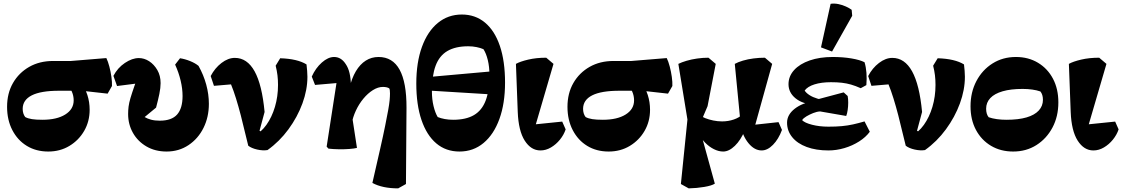

<svg xmlns="http://www.w3.org/2000/svg" viewBox="-20 -815 6184 1058"><path d="M246 20Q179 20 128 -11Q77 -42 48 -98Q19 -154 19 -226Q19 -301 51.5 -357.5Q84 -414 141 -446.5Q198 -479 273 -479H371L566 -495Q575 -477 582.5 -448.5Q590 -420 594 -391Q598 -362 597 -341L573 -299L430 -315H306Q205 -315 155 -289.5Q105 -264 105 -215Q105 -202 108.5 -190.5Q112 -179 119 -170Q134 -162 156 -158.5Q178 -155 214 -155Q293 -155 339.5 -184Q386 -213 386 -262Q386 -287 376 -310Q366 -333 348 -348L424 -364Q449 -330 461.5 -291.5Q474 -253 474 -210Q474 -146 444 -94Q414 -42 362.5 -11Q311 20 246 20Z M898 20Q835 20 787 -8Q739 -36 712.5 -83Q686 -130 686 -187Q686 -207 688.5 -227.5Q691 -248 699 -275Q707 -302 721 -342Q735 -382 757 -441L758 -358L625 -341L605 -397Q628 -441 668 -468Q708 -495 745 -495Q775 -495 802 -477.5Q829 -460 847 -429Q865 -398 865 -357Q865 -331 858 -297Q851 -263 840 -222L777 -170Q792 -161 812.5 -155.5Q833 -150 860 -150Q926 -150 956 -184Q986 -218 986 -286Q986 -326 975.5 -370.5Q965 -415 945 -459L972 -494Q999 -490 1027.5 -478.5Q1056 -467 1074 -452Q1102 -402 1116.5 -348.5Q1131 -295 1131 -243Q1131 -170 1101.5 -110.5Q1072 -51 1019 -15.5Q966 20 898 20Z M1454 12Q1428 16 1397 9Q1366 2 1348 -12L1307 -179Q1294 -229 1280.5 -272.5Q1267 -316 1253 -350L1159 -342L1141 -396Q1164 -440 1200.5 -468Q1237 -496 1274 -496Q1342 -496 1383 -422Q1424 -348 1438 -198L1399 -53L1378 -66Q1418 -85 1448 -127Q1478 -169 1495 -226Q1512 -283 1512 -347Q1512 -375 1509 -400Q1506 -425 1499 -453L1524 -494Q1619 -491 1669 -460Q1671 -442 1672.5 -425Q1674 -408 1674 -392Q1674 -320 1646.5 -245Q1619 -170 1569.5 -102.5Q1520 -35 1454 12ZM1377 -29 1358 -64 1387 -107 1446 -75Z M2174 223Q2087 223 2032 193Q2057 84 2074.5 7Q2092 -70 2102.5 -122.5Q2113 -175 2119 -208Q2125 -241 2127 -262.5Q2129 -284 2129 -300Q2129 -321 2125 -328Q2119 -332 2110 -334Q2101 -336 2090 -336Q2063 -336 2035 -318.5Q2007 -301 1982.5 -271.5Q1958 -242 1941 -205.5Q1924 -169 1918 -132L1896 -196L1905 -327Q1918 -384 1941 -422.5Q1964 -461 1995.5 -481Q2027 -501 2066 -501Q2221 -501 2220 -221L2217 199ZM1790 4 1780 -7 1844 -421 1890 -362 1716 -347 1698 -393Q1719 -440 1753.5 -470.5Q1788 -501 1821 -501Q1860 -501 1885 -462Q1899 -442 1906 -412.5Q1913 -383 1914 -342L1917 -196L1947 0Q1931 4 1904 6Q1877 8 1846.5 7.5Q1816 7 1790 4Z M2512 20Q2437 20 2384 -25Q2331 -70 2302.5 -154Q2274 -238 2274 -355Q2274 -471 2305 -556.5Q2336 -642 2392.5 -688.5Q2449 -735 2525 -735Q2599 -735 2652.5 -690.5Q2706 -646 2734.5 -562Q2763 -478 2763 -360Q2763 -245 2732 -159.5Q2701 -74 2644.5 -27Q2588 20 2512 20ZM2477 -155Q2548 -155 2592 -181Q2636 -207 2656.5 -261.5Q2677 -316 2677 -403Q2677 -447 2668 -484Q2659 -521 2644 -544Q2628 -551 2606 -555.5Q2584 -560 2560 -560Q2490 -560 2445.5 -534Q2401 -508 2380.5 -453Q2360 -398 2360 -311Q2360 -268 2369 -230.5Q2378 -193 2392 -170Q2409 -163 2431 -159Q2453 -155 2477 -155ZM2701 -294 2342 -316 2345 -391 2704 -423Z M2958 14Q2906 14 2871.5 -40Q2837 -94 2833 -198L2823 -463Q2846 -476 2890.5 -486.5Q2935 -497 2990 -497L3030 -463L2923 -97L2882 -125L3078 -145L3097 -102Q3087 -72 3065.5 -45.5Q3044 -19 3016 -2.5Q2988 14 2958 14Z M3334 20Q3267 20 3216 -11Q3165 -42 3136 -98Q3107 -154 3107 -226Q3107 -301 3139.5 -357.5Q3172 -414 3229 -446.5Q3286 -479 3361 -479H3459L3654 -495Q3663 -477 3670.5 -448.5Q3678 -420 3682 -391Q3686 -362 3685 -341L3661 -299L3518 -315H3394Q3293 -315 3243 -289.5Q3193 -264 3193 -215Q3193 -202 3196.5 -190.5Q3200 -179 3207 -170Q3222 -162 3244 -158.5Q3266 -155 3302 -155Q3381 -155 3427.5 -184Q3474 -213 3474 -262Q3474 -287 3464 -310Q3454 -333 3436 -348L3512 -364Q3537 -330 3549.5 -291.5Q3562 -253 3562 -210Q3562 -146 3532 -94Q3502 -42 3450.5 -11Q3399 20 3334 20Z M3775 223 3732 199 3772 -195 3791 -16 3718 -463Q3736 -472 3763 -480Q3790 -488 3821.5 -492.5Q3853 -497 3884 -497L3924 -463L3879 -230L3844 -148V-75L3919 197Q3902 208 3861 215Q3820 222 3775 223ZM3965 20Q3940 20 3914 7Q3888 -6 3865.5 -29Q3843 -52 3828 -81L3833 -183Q3846 -172 3866 -164Q3886 -156 3910.5 -151Q3935 -146 3959 -146Q3993 -146 4023.5 -156.5Q4054 -167 4070 -184L4084 -96Q4062 -43 4029.5 -11.5Q3997 20 3965 20ZM4177 14Q4137 14 4104 -26.5Q4071 -67 4059 -131V-154L4029 -463Q4047 -473 4074 -481Q4101 -489 4132.5 -493Q4164 -497 4195 -497L4235 -463L4135 -103L4104 -124L4270 -142L4289 -99Q4270 -48 4239.5 -17Q4209 14 4177 14Z M4545 14Q4477 14 4425.5 -5Q4374 -24 4345.5 -59Q4317 -94 4317 -139Q4317 -183 4359.5 -216Q4402 -249 4468 -258L4479 -266L4629 -306L4651 -286Q4654 -270 4654 -249.5Q4654 -229 4651 -208.5Q4648 -188 4643 -176L4499 -201Q4481 -200 4461 -192Q4441 -184 4424 -174Q4407 -164 4400 -153Q4414 -138 4455 -127.5Q4496 -117 4545 -117Q4587 -117 4619 -120Q4651 -123 4680.5 -129.5Q4710 -136 4744 -146L4773 -89Q4751 -59 4714 -35.5Q4677 -12 4633 1Q4589 14 4545 14ZM4531 -228 4464 -239Q4402 -242 4363.5 -273.5Q4325 -305 4325 -351Q4325 -395 4356 -429Q4387 -463 4442 -482Q4497 -501 4568 -501Q4625 -501 4672 -493Q4719 -485 4744 -472Q4752 -446 4754.5 -413.5Q4757 -381 4754 -346L4723 -329Q4694 -342 4669.5 -349Q4645 -356 4619 -359Q4593 -362 4559 -362Q4506 -362 4468 -350Q4430 -338 4414 -316Q4422 -303 4440.5 -291Q4459 -279 4484.5 -271.5Q4510 -264 4535 -264ZM4565 -531 4504 -554 4557 -794Q4578 -797 4600 -792.5Q4622 -788 4641.5 -779Q4661 -770 4673 -761L4676 -728Z M5077 12Q5051 16 5020 9Q4989 2 4971 -12L4930 -179Q4917 -229 4903.5 -272.5Q4890 -316 4876 -350L4782 -342L4764 -396Q4787 -440 4823.5 -468Q4860 -496 4897 -496Q4965 -496 5006 -422Q5047 -348 5061 -198L5022 -53L5001 -66Q5041 -85 5071 -127Q5101 -169 5118 -226Q5135 -283 5135 -347Q5135 -375 5132 -400Q5129 -425 5122 -453L5147 -494Q5242 -491 5292 -460Q5294 -442 5295.5 -425Q5297 -408 5297 -392Q5297 -320 5269.5 -245Q5242 -170 5192.5 -102.5Q5143 -35 5077 12ZM5000 -29 4981 -64 5010 -107 5069 -75Z M5563 20Q5494 20 5441 -11.5Q5388 -43 5358 -99Q5328 -155 5328 -229Q5328 -307 5360.5 -368.5Q5393 -430 5449.5 -465.5Q5506 -501 5578 -501Q5647 -501 5700 -469Q5753 -437 5782.5 -381Q5812 -325 5812 -251Q5812 -173 5779.5 -112Q5747 -51 5691 -15.5Q5635 20 5563 20ZM5526 -155Q5592 -155 5636.5 -168Q5681 -181 5704 -206Q5727 -231 5727 -265Q5727 -294 5713 -311Q5693 -318 5668 -321.5Q5643 -325 5615 -325Q5550 -325 5505 -312Q5460 -299 5437 -274.5Q5414 -250 5414 -216Q5414 -186 5428 -169Q5448 -162 5473 -158.5Q5498 -155 5526 -155Z M6005 14Q5953 14 5918.5 -40Q5884 -94 5880 -198L5870 -463Q5893 -476 5937.5 -486.5Q5982 -497 6037 -497L6077 -463L5970 -97L5929 -125L6125 -145L6144 -102Q6134 -72 6112.5 -45.5Q6091 -19 6063 -2.5Q6035 14 6005 14Z"/></svg>

Font: Eczar
Style: Bold
Weight: 700
Designer: Vaibhav Singh
Foundry: Rosetta Type Foundry
Version: Version 2.000